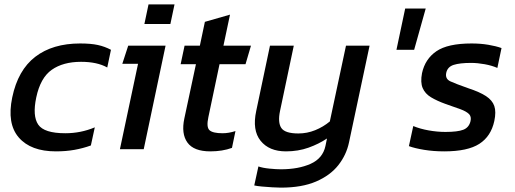

<svg xmlns="http://www.w3.org/2000/svg" viewBox="-20 -683 2357 879"><path d="M236 10Q121 10 66 -53.5Q11 -117 36 -237Q62 -362 141.5 -423Q221 -484 347 -484Q396 -484 428 -477Q460 -470 488 -455L471 -374Q425 -400 351 -400Q269 -400 217 -363.5Q165 -327 146 -237Q128 -152 155 -112.5Q182 -73 279 -73Q350 -73 414 -100L396 -17Q360 -4 321 3Q282 10 236 10Z M641 -573 660 -663H779L760 -573ZM529 0 612 -391H540L567 -474H738L638 0Z M943 10Q867 10 838 -30.5Q809 -71 824 -141L877 -389H807L825 -474H895L918 -583L1033 -616L1003 -474H1129L1104 -389H985L934 -147Q924 -101 939 -87Q954 -73 999 -73Q1027 -73 1058 -83L1042 -6Q998 10 943 10Z M1266 176Q1250 176 1226 174.5Q1202 173 1179.5 171Q1157 169 1144 166L1163 79Q1183 86 1214 89Q1245 92 1266 92Q1346 92 1402 67Q1458 42 1470 -15L1477 -49Q1440 -24 1392.5 -7Q1345 10 1289 10Q1212 10 1173 -38.5Q1134 -87 1153 -175L1216 -474H1325L1262 -175Q1251 -122 1268 -97Q1285 -72 1346 -72Q1386 -72 1423 -87Q1460 -102 1490 -127L1564 -474H1672L1578 -32Q1566 26 1529 73Q1492 120 1427 148Q1362 176 1266 176Z M1795 -455 1835 -644H1929L1876 -455Z M2014 10Q1965 10 1922 3Q1879 -4 1852 -14L1872 -106Q1903 -93 1942.5 -86Q1982 -79 2019 -79Q2075 -79 2101 -89Q2127 -99 2134 -128Q2139 -149 2127 -161Q2115 -173 2088 -183Q2061 -193 2020 -207Q1981 -221 1953.5 -237.5Q1926 -254 1915 -280Q1904 -306 1912 -348Q1926 -413 1978 -448.5Q2030 -484 2139 -484Q2180 -484 2215.5 -478Q2251 -472 2276 -463L2257 -372Q2232 -383 2199 -389Q2166 -395 2137 -395Q2085 -395 2057 -386Q2029 -377 2023 -350Q2017 -322 2042 -310.5Q2067 -299 2124 -279Q2176 -262 2205 -243Q2234 -224 2243 -197.5Q2252 -171 2243 -129Q2228 -59 2174.5 -24.5Q2121 10 2014 10Z"/></svg>

Font: Kanit
Style: Italic
Weight: 400
Italic angle: -12°
Designer: Katatrad Team
Foundry: CadsonDemak
Version: Version 2.000; ttfautohint (v1.8.3)